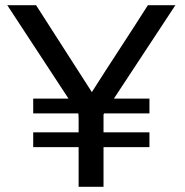

<svg xmlns="http://www.w3.org/2000/svg" viewBox="-20 -720 712 740"><path d="M108 -210H283V-250Q283 -258 283 -266.5Q283 -275 282 -283H108V-340H244Q185 -431 126 -520Q67 -609 8 -700H119Q173 -615 226.5 -532.5Q280 -450 334 -365Q388 -450 442 -532.5Q496 -615 550 -700H656Q596 -609 537.5 -520Q479 -431 419 -340H556V-283H381Q381 -281 380.5 -281Q380 -281 379 -279V-210H556V-153H379V0H283V-153H108Z"/></svg>

Font: Rosa Sans
Style: Regular
Weight: 400
Designer: Pentagram / MCKL
Foundry: Pentagram / MCKL
Version: Version 1.005;September 16, 2019;FontCreator 11.5.0.2425 64-